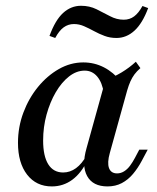

<svg xmlns="http://www.w3.org/2000/svg" viewBox="-20 -647 556 678"><path d="M162.9 11.3Q108.1 11.3 75.8 -30.2Q43.5 -71.8 43.5 -142.7Q43.5 -198.4 62.5 -249.2Q81.5 -300 114.1 -339.9Q146.8 -379.8 187.9 -403.2Q229 -426.6 274.2 -426.6Q312.9 -426.6 346.8 -409.3Q380.6 -391.9 407.3 -358.9L346.8 -316.9Q341.1 -355.6 323.4 -376.6Q305.6 -397.6 279 -397.6Q250 -397.6 223.8 -377Q197.6 -356.5 177 -321.4Q156.5 -286.3 144.4 -242.3Q132.3 -198.4 132.3 -150.8Q132.3 -96 150.4 -66.9Q168.5 -37.9 203.2 -37.9Q227.4 -37.9 248.4 -53.2Q269.4 -68.5 286.3 -99.2L288.7 -80.6Q266.9 -35.5 235.1 -12.1Q203.2 11.3 162.9 11.3ZM359.7 11.3Q308.1 11.3 287.9 -25Q267.7 -61.3 285.5 -123.4L352.4 -364.5Q382.3 -375 409.7 -391.5Q437.1 -408.1 459.7 -429L475.8 -406.5Q462.9 -395.2 454.8 -384.3Q446.8 -373.4 440.7 -360.1Q434.7 -346.8 429 -327.4L367.7 -106.5Q358.1 -72.6 364.9 -53.6Q371.8 -34.7 393.5 -34.7Q406.5 -34.7 418.1 -41.9Q429.8 -49.2 439.1 -61.7Q448.4 -74.2 456.5 -89.5L471.8 -118.5H501.6L480.6 -79Q466.9 -53.2 449.6 -32.7Q432.3 -12.1 410.1 -0.4Q387.9 11.3 359.7 11.3ZM175 -512.9 154.8 -520.2Q175 -575.8 202.8 -601.2Q230.6 -626.6 266.1 -626.6Q296 -626.6 320.6 -614.5Q345.2 -602.4 368.5 -589.9Q391.9 -577.4 416.9 -577.4Q437.9 -577.4 453.6 -589.1Q469.4 -600.8 483.1 -625.8L503.2 -618.5Q483.1 -564.5 454.8 -538.7Q426.6 -512.9 391.1 -512.9Q368.5 -512.9 349.2 -520.2Q329.8 -527.4 312.1 -537.1Q294.4 -546.8 277 -554.4Q259.7 -562.1 241.1 -562.1Q221 -562.1 204.8 -550.4Q188.7 -538.7 175 -512.9Z"/></svg>

Font: Playfair 5pt SemiExpanded Light Medium
Style: Italic
Weight: 500
Italic angle: -15.6°
Version: Version 2.001;gftools[0.9.30]